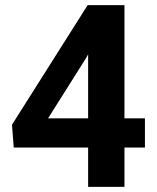

<svg xmlns="http://www.w3.org/2000/svg" viewBox="-20 -731 614 751"><path d="M546.9 -153.8H33.7L26.9 -243.2L322.8 -710.9H436L315.4 -502L168 -268.1H546.9ZM466.8 0H324.7V-710.9H466.8Z"/></svg>

Font: Heebo
Style: Bold
Weight: 700
Designer: Oded Ezer
Foundry: Ezer Type House
Version: Version 3.100